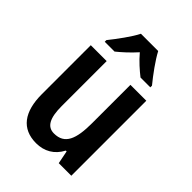

<svg xmlns="http://www.w3.org/2000/svg" viewBox="-224 -869 983 983"><g transform="rotate(45 267.0 -378.0)"><path d="M330 -766H205C185 -725 136 -659 103 -618V-606H174C199 -626 236 -659 268 -695C298 -659 334 -628 362 -606H433V-618C397 -662 353 -722 330 -766ZM467 -543H352V-266C352 -151 329 -90 251 -90C202 -90 180 -131 180 -217V-543H65V-189C65 -61 117 10 222 10C280 10 328 -17 356 -71H362L376 0H467Z"/></g></svg>

Font: Noto Sans Tamil Condensed SemiBold
Style: Regular
Weight: 600
Width: 3
Designer: Jelle Bosma - Monotype Design Team
Foundry: Monotype Imaging Inc.
Version: Version 2.004